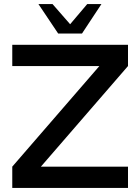

<svg xmlns="http://www.w3.org/2000/svg" viewBox="-20 -919 686 939"><path d="M40 0V-104L466 -596H40V-700H606V-596L180 -104H606V0ZM264.5 -755 168 -899H237L323 -800.5L406.5 -899H476L381 -755Z"/></svg>

Font: Urbanist SemiBold
Style: Regular
Weight: 600
Designer: Corey Hu
Foundry: Corey Hu
Version: Version 1.321; ttfautohint (v1.8.4.7-5d5b)